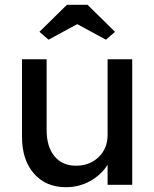

<svg xmlns="http://www.w3.org/2000/svg" viewBox="-20 -773 645 803"><path d="M256 10Q172 10 122 -47Q72 -104 72 -201V-525H175V-229Q175 -160 207.5 -120Q240 -80 298 -80Q355 -80 392.5 -116Q430 -152 430 -209V-525H533V0H430V-84Q404 -42 357.5 -16Q311 10 256 10ZM183 -607 145 -640 260 -753H346L461 -640L423 -607L303 -672Z"/></svg>

Font: Lexend Deca
Style: Regular
Weight: 400
Designer: Bonnie Shaver-Troup, Thomas Jockin
Foundry: Lexend
Version: Version 1.008; ttfautohint (v1.8.4.7-5d5b)